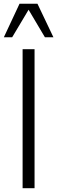

<svg xmlns="http://www.w3.org/2000/svg" viewBox="-24 -984 299 1004"><path d="M-3.9 -789.1 78.1 -964.4H171.9L255.4 -789.1H210.9L125.5 -933.1L39.6 -789.1ZM94.2 0V-726.6H156.7V0Z"/></svg>

Font: Oxygen Light
Style: Regular
Weight: 300
Designer: vernon adams
Foundry: Vernon Adams
Version: Version Release 0.2.3 webfont; ttfautohint (v0.93.3-1d66) -l